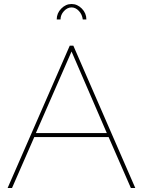

<svg xmlns="http://www.w3.org/2000/svg" viewBox="-20 -938 714 958"><path d="M18 0 328 -710H346L655 0H633L522 -254H151L40 0ZM159 -274H513L337 -681ZM337 -901Q316 -901 299 -882.5Q282 -864 282 -841H263Q263 -872 285.5 -895Q308 -918 337 -918Q366 -918 388.5 -895Q411 -872 411 -841H393Q390 -866 373.5 -883.5Q357 -901 337 -901Z"/></svg>

Font: Raleway
Style: Thin
Weight: 100
Designer: Matt McInerney, Pablo Impallari, Rodrigo Fuenzalida
Foundry: Matt McInerney, Pablo Impallari, Rodrigo Fuenzalida
Version: Version 3.000